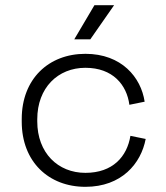

<svg xmlns="http://www.w3.org/2000/svg" viewBox="-20 -708 643 742"><path d="M310 14C450 14 525 -76 543 -171L484 -183C471 -103 416 -40 310 -40C204 -40 124 -117 124 -239V-247C124 -369 204 -446 310 -446C416 -446 470 -380 480 -303L539 -315C525 -409 450 -500 310 -500C168 -500 64 -403 64 -248V-238C64 -83 168 14 310 14ZM267 -556H329L421 -688H345Z"/></svg>

Font: Meta Space Light
Style: Regular
Weight: 300
Designer: Meta Pool / Florian Karsten
Foundry: Meta Pool / Florian Karsten
Version: Version 2.000;Glyphs 3.1.1 (3137)